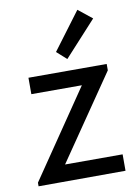

<svg xmlns="http://www.w3.org/2000/svg" viewBox="-87 -830 636 887"><g transform="rotate(-10 231.5 -386.0)"><path d="M21 -17 299 -425H62V-502H429V-472L159 -78H429V-1L21 0ZM208 -597 339 -772 404 -720 254 -556Z"/></g></svg>

Font: Bellota Text
Style: Bold
Weight: 700
Designer: Kemie Guaida
Foundry: Kemie Guaida
Version: Version 4.001